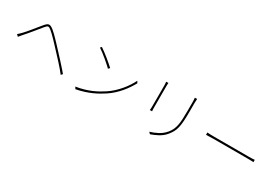

<svg xmlns="http://www.w3.org/2000/svg" viewBox="49 -1717 3902 2719"><g transform="rotate(30 2000.0 -357.5)"><path d="M81 -262 110 -234Q120 -245 133.5 -262.5Q147 -280 161 -295Q180 -316 206.5 -347Q233 -378 261 -412Q289 -446 316 -479.5Q343 -513 364 -538Q379 -556 389.5 -565Q400 -574 410 -575Q420 -576 432 -569.5Q444 -563 462 -548Q481 -533 505 -509.5Q529 -486 556 -458.5Q583 -431 611.5 -400Q640 -369 668 -339Q722 -281 785 -212.5Q848 -144 905 -71L928 -96Q900 -129 869 -164Q838 -199 806.5 -233.5Q775 -268 745 -300.5Q715 -333 690 -360Q665 -387 637 -417Q609 -447 581 -476Q553 -505 527 -530Q501 -555 481 -571Q457 -590 439 -598.5Q421 -607 406 -605.5Q391 -604 376 -592.5Q361 -581 343 -560Q322 -535 294.5 -501Q267 -467 239 -433Q211 -399 185 -368Q159 -337 140 -318L111 -289Q98 -276 81 -262Z M1213 -705 1193 -684Q1221 -666 1256.5 -639Q1292 -612 1327 -582.5Q1362 -553 1392.5 -526Q1423 -499 1441 -481L1464 -504Q1444 -523 1412.5 -550Q1381 -577 1346 -605.5Q1311 -634 1275.5 -660.5Q1240 -687 1213 -705ZM1167 -31 1187 1Q1259 -13 1319.5 -32.5Q1380 -52 1430.5 -74.5Q1481 -97 1523.5 -121.5Q1566 -146 1603 -170Q1656 -205 1701 -246.5Q1746 -288 1783.5 -332.5Q1821 -377 1851.5 -422.5Q1882 -468 1905 -510L1886 -541Q1866 -499 1836 -452.5Q1806 -406 1767 -359.5Q1728 -313 1681.5 -270Q1635 -227 1583 -193Q1548 -170 1505.5 -146Q1463 -122 1412 -100Q1361 -78 1300 -60Q1239 -42 1167 -31Z M2749 -741H2712Q2714 -725 2715 -706.5Q2716 -688 2716 -668V-541Q2716 -458 2713 -398Q2710 -338 2701 -292.5Q2692 -247 2675.5 -211.5Q2659 -176 2631 -142Q2583 -85 2520 -52Q2457 -19 2394 -1L2420 26Q2447 16 2478 3Q2509 -10 2540 -27Q2571 -44 2600 -67.5Q2629 -91 2653 -122Q2679 -155 2697 -188Q2715 -221 2726 -266.5Q2737 -312 2741.5 -377.5Q2746 -443 2746 -542V-668Q2746 -710 2749 -741ZM2284 -734H2247Q2248 -728 2248.5 -719.5Q2249 -711 2250 -702L2251 -683Q2251 -673 2251 -667V-337Q2251 -316 2250 -298.5Q2249 -281 2247 -271H2284Q2282 -281 2281.5 -299Q2281 -317 2281 -337V-682Q2281 -691 2281.5 -701Q2282 -711 2282.5 -719.5Q2283 -728 2284 -734Z M3112 -403V-365Q3150 -368 3230 -368H3790Q3825 -368 3849.5 -367Q3874 -366 3887 -365V-403Q3873 -401 3851 -400Q3829 -399 3789 -399H3230Q3184 -399 3157 -400Q3130 -401 3112 -403Z"/></g></svg>

Font: Spoqa Han Sans Neo Thin
Style: Regular
Weight: 100
Designer: [Spoqa Han Sans Neo] Dong-huui Kim  Younghwa Kang  Yujin Lee  [Noto Sans] Ryoko NISHIZUKA  (kana & ideographs); Paul D. 
Foundry: Spoqa (http://www.spoqa-han-sans.com)
Version: Version 1.100;hotconv 1.0.109;makeotfexe 2.5.65596